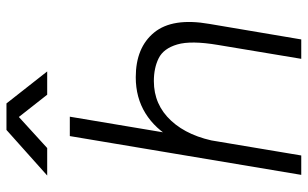

<svg xmlns="http://www.w3.org/2000/svg" viewBox="-199 -753 952 594"><g transform="rotate(-90 277.0 -456.0)"><path d="M33 0 153 -716H213L93 0ZM392 0 435 -258 500 -284 452 0ZM435 -258Q449 -341 436.5 -383.5Q424 -426 394 -441Q364 -456 323 -456Q250 -456 200.5 -402.5Q151 -349 135 -255L98 -259Q112 -339 143.5 -395.5Q175 -452 223.5 -482Q272 -512 335 -512Q427 -512 473.5 -455Q520 -398 500 -284ZM31 -786 172 -912H253V-911L116 -786ZM281 -786 182 -912H184H254L353 -786Z"/></g></svg>

Font: Figtree Light Light
Style: Italic
Weight: 300
Italic angle: -9.5°
Version: Version 2.000